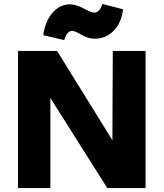

<svg xmlns="http://www.w3.org/2000/svg" viewBox="-20 -952 828 972"><path d="M305 -749 199 -774Q209 -845 246 -887.5Q283 -930 335 -930Q364 -930 404 -909Q444 -888 455 -888Q485 -888 498 -932L603 -905Q595 -837 555.5 -796.5Q516 -756 459 -756Q426 -756 392 -776Q358 -796 346 -796Q319 -796 305 -749ZM71 0V-694H269L549 -242L551 -694H717V0H523L235 -456V0Z"/></svg>

Font: Cantarell Extra Bold
Style: Regular
Weight: 800
Designer: Dave Crossland, Nikolaus Waxweiler, Florian Fecher, Jacques Le Bailly, Eben Sorkin, Alexei Vanyashin, Alexios Zavras, Em
Version: Version 0.303